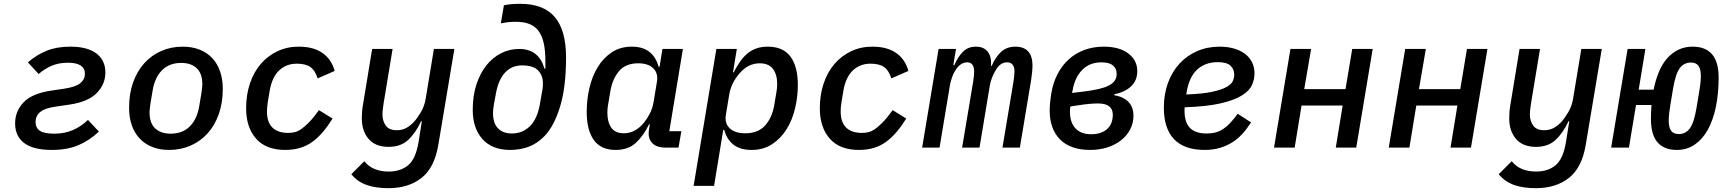

<svg xmlns="http://www.w3.org/2000/svg" viewBox="-20 -772 9040 1004"><path d="M251 12Q154 12 106.5 -24Q59 -60 59 -127Q59 -190 103 -236.5Q147 -283 247 -298L314 -308Q376 -317 400 -337Q424 -357 424 -386Q424 -444 335 -444Q287 -444 250 -428Q213 -412 182 -385L126 -446Q171 -485 223.5 -506.5Q276 -528 348 -528Q437 -528 484 -492.5Q531 -457 531 -393Q531 -331 485.5 -285Q440 -239 343 -225L275 -215Q215 -207 190.5 -186.5Q166 -166 166 -134Q166 -104 188 -88.5Q210 -73 264 -73Q318 -73 361.5 -92Q405 -111 440 -145L497 -84Q449 -38 390.5 -13Q332 12 251 12Z M865 12Q814 12 775 -4Q736 -20 709.5 -48.5Q683 -77 669 -117.5Q655 -158 655 -208Q655 -282 676 -341Q697 -400 734.5 -441.5Q772 -483 823.5 -505.5Q875 -528 935 -528Q986 -528 1025 -512Q1064 -496 1090.5 -467.5Q1117 -439 1131 -398Q1145 -357 1145 -308Q1145 -234 1124 -175Q1103 -116 1065.5 -74.5Q1028 -33 976.5 -10.5Q925 12 865 12ZM872 -73Q935 -73 973 -111.5Q1011 -150 1022 -218L1033 -284Q1035 -298 1036.5 -310Q1038 -322 1038 -331Q1038 -388 1008.5 -415.5Q979 -443 928 -443Q865 -443 827 -404.5Q789 -366 778 -298L767 -232Q765 -218 763.5 -206Q762 -194 762 -185Q762 -128 791.5 -100.5Q821 -73 872 -73Z M1471 12Q1371 12 1319 -47Q1267 -106 1267 -206Q1267 -276 1287 -335.5Q1307 -395 1343.5 -437.5Q1380 -480 1430.5 -504Q1481 -528 1542 -528Q1584 -528 1616 -518.5Q1648 -509 1671 -491.5Q1694 -474 1708.5 -451Q1723 -428 1730 -401L1641 -362Q1628 -404 1603 -421.5Q1578 -439 1532 -439Q1477 -439 1439.5 -403.5Q1402 -368 1390 -296L1380 -236Q1378 -222 1377 -211Q1376 -200 1376 -189Q1376 -133 1404.5 -105Q1433 -77 1487 -77Q1503 -77 1519.5 -80.5Q1536 -84 1554.5 -96.5Q1573 -109 1596 -132.5Q1619 -156 1648 -196L1719 -152Q1694 -112 1668 -81.5Q1642 -51 1613 -30Q1584 -9 1549 1.5Q1514 12 1471 12Z M2011 212Q1944 212 1896.5 195Q1849 178 1817 139L1885 71Q1928 125 2012 125Q2076 125 2115.5 91Q2155 57 2169 -31L2186 -138H2182Q2153 -76 2114 -40Q2075 -4 2012 -4Q1943 -4 1907.5 -45.5Q1872 -87 1872 -153Q1872 -171 1873.5 -190.5Q1875 -210 1880 -236L1926 -516H2033L1986 -232Q1984 -218 1982 -202.5Q1980 -187 1980 -174Q1980 -139 1997.5 -115Q2015 -91 2055 -91Q2085 -91 2108.5 -105Q2132 -119 2152 -143Q2162 -155 2180.5 -185Q2199 -215 2206 -256L2249 -516H2356L2272 -14Q2252 105 2184 158.5Q2116 212 2011 212Z M2646 12Q2599 12 2562.5 -3Q2526 -18 2501.5 -46Q2477 -74 2464.5 -112Q2452 -150 2452 -197Q2452 -272 2471.5 -331Q2491 -390 2524 -431Q2557 -472 2601 -494Q2645 -516 2694 -516Q2748 -516 2780.5 -489.5Q2813 -463 2827 -413H2832V-451Q2832 -508 2823 -547.5Q2814 -587 2795 -611.5Q2776 -636 2747 -647Q2718 -658 2678 -658Q2652 -658 2632.5 -655.5Q2613 -653 2599 -650L2615 -744Q2629 -748 2652 -750Q2675 -752 2701 -752Q2822 -752 2881 -683Q2940 -614 2940 -471Q2940 -315 2908 -212Q2876 -109 2825 -58Q2786 -19 2741.5 -3.5Q2697 12 2646 12ZM2656 -74Q2712 -74 2750.5 -111.5Q2789 -149 2803 -226L2812 -278Q2815 -291 2817 -306Q2819 -321 2819 -337Q2819 -377 2794 -403.5Q2769 -430 2710 -430Q2656 -430 2621.5 -393Q2587 -356 2574 -287L2564 -234Q2561 -216 2559.5 -204.5Q2558 -193 2558 -182Q2558 -127 2584.5 -100.5Q2611 -74 2656 -74Z M3199 12Q3122 12 3085 -40Q3048 -92 3048 -188Q3048 -250 3062 -311Q3076 -372 3105 -420Q3134 -468 3178.5 -498Q3223 -528 3284 -528Q3341 -528 3375.5 -501Q3410 -474 3424 -423H3429L3444 -516H3551L3480 -86H3543L3528 0H3463Q3411 0 3388.5 -26Q3366 -52 3374 -96L3378 -122H3374Q3345 -62 3305 -25Q3265 12 3199 12ZM3242 -75Q3301 -75 3346 -129Q3362 -148 3377 -176Q3392 -204 3398 -240L3415 -343Q3423 -388 3396.5 -414.5Q3370 -441 3317 -441Q3252 -441 3217.5 -400.5Q3183 -360 3172 -297L3160 -226Q3158 -217 3157 -205.5Q3156 -194 3156 -183Q3156 -134 3176.5 -104.5Q3197 -75 3242 -75Z M3726 -516H3833L3813 -394H3817Q3832 -424 3849 -448.5Q3866 -473 3887 -491Q3908 -509 3934.5 -518.5Q3961 -528 3995 -528Q4075 -528 4113.5 -476Q4152 -424 4152 -328Q4152 -266 4137.5 -205Q4123 -144 4093 -96Q4063 -48 4017.5 -18Q3972 12 3910 12Q3851 12 3816 -15Q3781 -42 3767 -93H3762L3714 200H3607ZM3877 -75Q3944 -75 3980.5 -115.5Q4017 -156 4028 -219L4040 -290Q4042 -299 4043 -310.5Q4044 -322 4044 -333Q4044 -382 4022 -411.5Q4000 -441 3952 -441Q3892 -441 3846 -387Q3829 -368 3814 -340Q3799 -312 3793 -276L3776 -173Q3768 -128 3795.5 -101.5Q3823 -75 3877 -75Z M4471 12Q4371 12 4319 -47Q4267 -106 4267 -206Q4267 -276 4287 -335.5Q4307 -395 4343.5 -437.5Q4380 -480 4430.5 -504Q4481 -528 4542 -528Q4584 -528 4616 -518.5Q4648 -509 4671 -491.5Q4694 -474 4708.5 -451Q4723 -428 4730 -401L4641 -362Q4628 -404 4603 -421.5Q4578 -439 4532 -439Q4477 -439 4439.5 -403.5Q4402 -368 4390 -296L4380 -236Q4378 -222 4377 -211Q4376 -200 4376 -189Q4376 -133 4404.5 -105Q4433 -77 4487 -77Q4503 -77 4519.5 -80.5Q4536 -84 4554.5 -96.5Q4573 -109 4596 -132.5Q4619 -156 4648 -196L4719 -152Q4694 -112 4668 -81.5Q4642 -51 4613 -30Q4584 -9 4549 1.5Q4514 12 4471 12Z M4802 0 4888 -516H4979L4965 -431H4970Q4988 -473 5014.5 -500.5Q5041 -528 5083 -528Q5125 -528 5145.5 -501Q5166 -474 5162 -428H5166Q5185 -473 5214.5 -500.5Q5244 -528 5290 -528Q5334 -528 5356.5 -503Q5379 -478 5379 -430Q5379 -415 5377 -393.5Q5375 -372 5372 -354L5313 0H5222L5279 -341Q5281 -355 5283 -371Q5285 -387 5285 -397Q5285 -446 5246 -446Q5212 -446 5189 -409Q5178 -391 5169 -369.5Q5160 -348 5156 -325L5102 0H5011L5069 -346Q5071 -360 5072.5 -372.5Q5074 -385 5074 -396Q5074 -446 5038 -446Q5004 -446 4979 -409Q4966 -390 4959 -369.5Q4952 -349 4948 -330L4893 0Z M5681 12Q5578 12 5523.5 -42.5Q5469 -97 5469 -194Q5469 -213 5471 -234.5Q5473 -256 5478 -287Q5487 -340 5510 -384.5Q5533 -429 5568 -461Q5603 -493 5649.5 -510.5Q5696 -528 5752 -528Q5833 -528 5880 -492.5Q5927 -457 5927 -400Q5927 -351 5894.5 -320.5Q5862 -290 5807 -279V-274Q5855 -266 5881 -239Q5907 -212 5907 -167Q5907 -128 5890 -95.5Q5873 -63 5843 -39Q5813 -15 5771.5 -1.5Q5730 12 5681 12ZM5687 -70Q5732 -70 5761 -90.5Q5790 -111 5797 -149Q5798 -154 5798.5 -159.5Q5799 -165 5799 -172Q5799 -231 5722 -231Q5704 -231 5679 -229Q5654 -227 5615 -221L5577 -215Q5576 -210 5575.5 -203Q5575 -196 5575 -188Q5575 -131 5604 -100.5Q5633 -70 5687 -70ZM5644 -293Q5693 -299 5725 -306.5Q5757 -314 5776.5 -324Q5796 -334 5805.5 -345.5Q5815 -357 5818 -372Q5819 -376 5819 -380Q5819 -384 5819 -389Q5819 -413 5800 -429.5Q5781 -446 5740 -446Q5677 -446 5638.5 -406Q5600 -366 5589 -300L5586 -286Z M6279 12Q6173 12 6119.5 -44Q6066 -100 6066 -209Q6066 -280 6087.5 -338.5Q6109 -397 6147.5 -439Q6186 -481 6239.5 -504.5Q6293 -528 6358 -528Q6397 -528 6430 -519Q6463 -510 6487.5 -492.5Q6512 -475 6526 -448.5Q6540 -422 6540 -388Q6540 -359 6527.5 -329Q6515 -299 6476 -274Q6437 -249 6365 -232Q6293 -215 6175 -211Q6174 -204 6174 -198.5Q6174 -193 6174 -191Q6174 -167 6179.5 -145.5Q6185 -124 6198 -108Q6211 -92 6233.5 -83Q6256 -74 6291 -74Q6316 -74 6336.5 -79.5Q6357 -85 6375.5 -97Q6394 -109 6412.5 -128.5Q6431 -148 6452 -177L6522 -132Q6501 -99 6477 -72.5Q6453 -46 6423.5 -27.5Q6394 -9 6358.5 1.5Q6323 12 6279 12ZM6348 -447Q6282 -447 6240 -408Q6198 -369 6185 -289L6183 -278Q6267 -281 6316.5 -291.5Q6366 -302 6392.5 -316.5Q6419 -331 6426.5 -348Q6434 -365 6434 -381Q6434 -410 6414.5 -428.5Q6395 -447 6348 -447Z M6728 -516H6836L6800 -306H7016L7051 -516H7158L7072 0H6965L7001 -220H6786L6750 0H6642Z M7328 -516H7436L7400 -306H7616L7651 -516H7758L7672 0H7565L7601 -220H7386L7350 0H7242Z M8011 212Q7944 212 7896.5 195Q7849 178 7817 139L7885 71Q7928 125 8012 125Q8076 125 8115.5 91Q8155 57 8169 -31L8186 -138H8182Q8153 -76 8114 -40Q8075 -4 8012 -4Q7943 -4 7907.5 -45.5Q7872 -87 7872 -153Q7872 -171 7873.5 -190.5Q7875 -210 7880 -236L7926 -516H8033L7986 -232Q7984 -218 7982 -202.5Q7980 -187 7980 -174Q7980 -139 7997.5 -115Q8015 -91 8055 -91Q8085 -91 8108.5 -105Q8132 -119 8152 -143Q8162 -155 8180.5 -185Q8199 -215 8206 -256L8249 -516H8356L8272 -14Q8252 105 8184 158.5Q8116 212 8011 212Z M8749 12Q8613 12 8613 -149Q8613 -190 8616 -223H8535L8498 0H8405L8491 -516H8584L8549 -303H8627Q8637 -353 8654 -394.5Q8671 -436 8696.5 -465.5Q8722 -495 8755.5 -511.5Q8789 -528 8831 -528Q8967 -528 8967 -367Q8967 -282 8952.5 -212.5Q8938 -143 8910 -93Q8882 -43 8841.5 -15.5Q8801 12 8749 12ZM8759 -71Q8794 -71 8816 -100Q8838 -129 8851 -206L8865 -290Q8869 -314 8871.5 -335Q8874 -356 8874 -373Q8874 -411 8861.5 -428Q8849 -445 8822 -445Q8786 -445 8764 -416Q8742 -387 8729 -310L8715 -226Q8711 -202 8708.5 -181Q8706 -160 8706 -143Q8706 -105 8718.5 -88Q8731 -71 8759 -71Z"/></svg>

Font: IBM Plex Mono Medium
Style: Italic
Weight: 500
Italic angle: -9°
Monospace: yes
Designer: Mike Abbink, Paul van der Laan, Pieter van Rosmalen
Foundry: Bold Monday
Version: Version 2.3